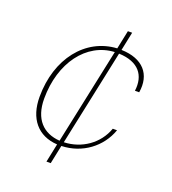

<svg xmlns="http://www.w3.org/2000/svg" viewBox="-133 -821 837 932"><g transform="rotate(20 285.0 -355.0)"><path d="M390 -720H368L348 -624C188 -615 74 -472 74 -274C74 -162 132 -92 233 -86L213 10H235L255 -86C362 -89 450 -156 483 -250H461C431 -165 351 -110 260 -107L365 -603C468 -599 510 -542 499 -460H521C537 -557 482 -621 370 -624ZM98 -274C98 -459 200 -596 343 -603L238 -107C153 -113 98 -167 98 -274Z"/></g></svg>

Font: Nacelle Thin
Style: Italic
Weight: 100
Italic angle: -12°
Designer: Sora Sagano
Foundry: Sora Sagano
Version: Version 1.000;FEAKit 1.0